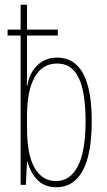

<svg xmlns="http://www.w3.org/2000/svg" viewBox="-20 -780 451 810"><path d="M96 -97H94L89 0H67V-630H12V-655H67V-760H94V-655H224V-630H94V-481Q94 -435 93 -418H95Q104 -472 137.5 -504.5Q171 -537 221 -537Q367 -537 367 -269Q367 -130 329 -60Q291 10 217 10Q128 10 96 -97ZM341 -269Q341 -391 312 -451.5Q283 -512 221 -512Q158 -512 126 -454Q94 -396 94 -294V-239Q94 -126 126.5 -71Q159 -16 216 -16Q276 -16 308.5 -79Q341 -142 341 -269Z"/></svg>

Font: Noto Sans Display Thin Cond
Style: Regular
Weight: 250
Width: 3
Designer: Monotype Design team
Foundry: Monotype Imaging Inc.
Version: Version 1.000